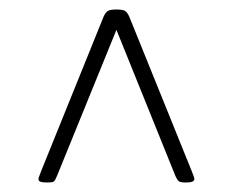

<svg xmlns="http://www.w3.org/2000/svg" viewBox="-20 -704 490 404"><path d="M80 -320Q70 -320 65.5 -321.5Q61 -323 61 -327Q61 -330 63 -334.5Q65 -339 67 -345L198 -669Q202 -678 207 -681Q212 -684 225 -684Q238 -684 243 -681Q248 -678 252 -669L383 -345Q385 -339 387 -334.5Q389 -330 389 -327Q389 -324 385 -322Q381 -320 371 -320Q360 -320 356.5 -322.5Q353 -325 349 -334L219 -656H231L100 -334Q96 -324 93 -322Q90 -320 80 -320Z"/></svg>

Font: Asap Thin
Style: Regular
Weight: 250
Designer: Pablo Cosgaya
Foundry: Omnibus-Type
Version: Version 3.001